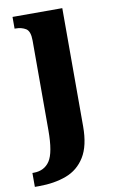

<svg xmlns="http://www.w3.org/2000/svg" viewBox="-108 -583 518 870"><g transform="rotate(-10 151.0 -148.0)"><path d="M-20 240V176H-14Q35 176 60 138.5Q85 101 85 -2V-415Q85 -458 65.5 -470Q46 -482 18 -482H14V-536H243V8Q243 97 211.5 148Q180 199 125 219.5Q70 240 -1 240Z"/></g></svg>

Font: Noto Serif Georgian Condensed ExtraBold
Style: Regular
Weight: 800
Width: 3
Designer: Monotype Design Team, Akaki Razmadze
Foundry: Google LLC
Version: Version 2.003; ttfautohint (v1.8.4.7-5d5b)